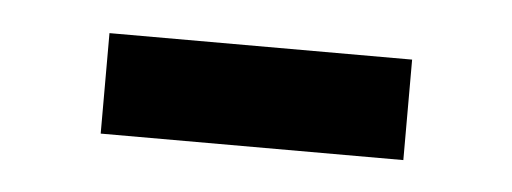

<svg xmlns="http://www.w3.org/2000/svg" viewBox="-25 -380 421 158"><g transform="rotate(5 186.0 -300.5)"><path d="M61 -342H311V-259H61Z"/></g></svg>

Font: TypoPRO Lato
Style: Regular
Weight: 500
Designer: Lukasz Dziedzic with Adam Twardoch and Botio Nikoltchev
Foundry: tyPoland Lukasz Dziedzic
Version: Version 2.010; 2014-09-01; http://www.latofonts.com/